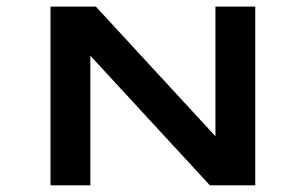

<svg xmlns="http://www.w3.org/2000/svg" viewBox="-20 -557 919 577"><path d="M610.8 0 251.5 -389.6V0H131.8V-537.1H268.1L627.4 -147.5V-537.1H747.1V0Z"/></svg>

Font: Squarish Sans CT
Style: Regular
Weight: 400
Version: Version 0.9